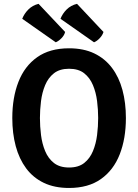

<svg xmlns="http://www.w3.org/2000/svg" viewBox="-20 -942 702 976"><path d="M183 -342Q183 -299.5 188.5 -255.5Q194 -211.5 209.5 -174Q225 -136.5 254.2 -113.5Q283.5 -90.5 331 -90.5Q379 -90.5 408 -113.5Q437 -136.5 452.5 -174Q468 -211.5 473.5 -255.5Q479 -299.5 479 -342Q479 -384.5 473.5 -428.2Q468 -472 452.5 -509.2Q437 -546.5 408 -569.5Q379 -592.5 331 -592.5Q283.5 -592.5 254.2 -569.5Q225 -546.5 209.5 -509.2Q194 -472 188.5 -428.2Q183 -384.5 183 -342ZM42.5 -342Q42.5 -446 73.8 -526Q105 -606 169 -651.2Q233 -696.5 331 -696.5Q405 -696.5 459.2 -670.5Q513.5 -644.5 549.2 -597Q585 -549.5 602.5 -484.5Q620 -419.5 620 -342Q620 -237.5 588.5 -157.2Q557 -77 493 -31.8Q429 13.5 331 13.5Q257 13.5 202.8 -12.5Q148.5 -38.5 113 -86.2Q77.5 -134 60 -199Q42.5 -264 42.5 -342ZM176 -922.5 311 -779.5Q307 -762.5 292.5 -747.8Q278 -733 263.5 -727L93 -846.5Q103 -872.5 124.2 -893.8Q145.5 -915 176 -922.5ZM371.5 -922.5 506 -779.5Q501.5 -763.5 487.2 -748.2Q473 -733 458 -727L287.5 -846.5Q297.5 -872.5 318.8 -893.8Q340 -915 371.5 -922.5Z"/></svg>

Font: Signika Light SemiBold
Style: Regular
Weight: 600
Version: Version 2.003;gftools[0.9.32]